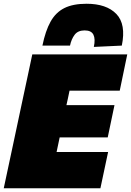

<svg xmlns="http://www.w3.org/2000/svg" viewBox="-28 -1003 698 1023"><path d="M-8 0Q4 -56 15 -107.8Q26 -159.5 41 -229.5L93 -474Q108.5 -545.5 120 -600Q131.5 -654.5 144 -713H650L610 -520H342.5Q338.5 -500.5 334.2 -480.2Q330 -460 326 -443H582L546 -271H290L289.5 -269Q285 -248.5 281.2 -229.5Q277.5 -210.5 273.5 -193H548L507 0ZM472 -753Q481 -795 469.8 -818Q458.5 -841 423 -841Q387 -841 369.5 -817.5Q352 -794 345 -760H198Q214 -838.5 241.5 -887.8Q269 -937 315 -960Q361 -983 433 -983Q539.5 -983 592 -928.5Q644.5 -874 621 -760Z"/></svg>

Font: Commissioner Black
Style: Italic
Weight: 900
Italic angle: -12°
Designer: Kostas Bartsokas
Foundry: Kostas Bartsokas
Version: Version 1.000; ttfautohint (v1.8.3)